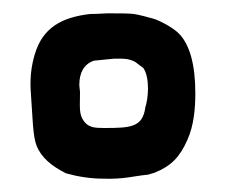

<svg xmlns="http://www.w3.org/2000/svg" viewBox="-20 -670 338 288"><path d="M135 -402C167 -401 180 -406 202 -408L212 -411C237 -421 250 -435 261 -460C271 -482 273 -508 273 -530C273 -572 265 -604 247 -621C236 -631 217 -640 210 -642C203 -644 188 -648 181 -649C174 -650 158 -650 141 -650C137 -650 127 -649 115 -649C73 -644 44 -629 32 -588C27 -571 25 -554 26 -535C29 -494 29 -466 35 -451C42 -434 57 -421 79 -410C97 -405 116 -402 135 -402ZM136 -478C121 -478 113 -479 106 -488C98 -499 100 -509 100 -531C100 -535 99 -539 99 -543C99 -561 106 -574 121 -579L151 -582H159C166 -582 174 -582 183 -577L195 -568C200 -561 202 -549 202 -537C202 -526 200 -515 198 -509C194 -479 176 -478 136 -478Z"/></svg>

Font: Londrina Solid CC
Style: CC
Weight: 400
Designer: Marcelo Magalhaes
Foundry: Tipos Pereira
Version: Version 1.003;FEAKit 1.0